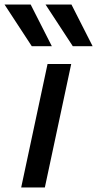

<svg xmlns="http://www.w3.org/2000/svg" viewBox="-75 -832 431 852"><path d="M136 -548H241L124 0H19ZM127 -812H242L336 -627H248ZM61 -812 155 -627H66L-55 -812Z"/></svg>

Font: Application Medium
Style: Italic
Weight: 500
Italic angle: -12°
Designer: Wei Huang
Foundry: Wei Huang
Version: Version 0.012